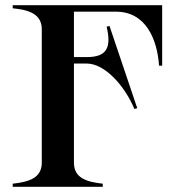

<svg xmlns="http://www.w3.org/2000/svg" viewBox="-20 -720 694 740"><path d="M605 -700H29V-688C92 -682 141 -666 141 -607V-93C141 -34 92 -19 29 -12V0H376V-12C313 -19 265 -34 265 -93V-475H315C383 -475 460 -391 498 -300L509 -303L402 -620L391 -617C410 -537 392 -500 315 -500H265V-675H427C542 -675 586 -569 593 -467H605Z"/></svg>

Font: Sprat Medium
Style: Regular
Weight: 500
Designer: Ethan Nakache
Foundry: Collletttivo
Version: Version 2.000;Glyphs 3.2 (3217)